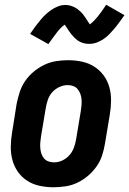

<svg xmlns="http://www.w3.org/2000/svg" viewBox="-20 -782 545 810"><path d="M206 8Q176 8 147.5 2Q119 -4 95.5 -19Q72 -34 56 -56.5Q40 -79 32.5 -106.5Q25 -134 25.5 -164Q26 -194 31 -223L50 -343Q55 -368 63 -393Q71 -418 86 -440Q101 -462 122 -479.5Q143 -497 167 -508.5Q191 -520 216.5 -524Q242 -528 267 -528Q297 -528 325.5 -522Q354 -516 377.5 -501Q401 -486 417.5 -463.5Q434 -441 441.5 -413.5Q449 -386 448.5 -356Q448 -326 443 -297L423 -177Q419 -152 411 -127Q403 -102 387.5 -80Q372 -58 351.5 -40.5Q331 -23 307 -11.5Q283 0 257 4Q231 8 206 8ZM208 -97Q226 -97 243 -105Q260 -113 272.5 -127Q285 -141 291.5 -158.5Q298 -176 301 -194L321 -314Q323 -326 324 -338.5Q325 -351 324 -363Q323 -375 319 -386Q315 -397 307.5 -406Q300 -415 289 -419Q278 -423 266 -423Q248 -423 230.5 -415Q213 -407 200.5 -393Q188 -379 182 -361.5Q176 -344 173 -326L153 -206Q151 -194 150 -181.5Q149 -169 150 -157Q151 -145 154.5 -134Q158 -123 165.5 -114Q173 -105 184.5 -101Q196 -97 208 -97ZM184 -596 107 -639Q119 -657 130 -671.5Q141 -686 151 -698Q161 -710 171.5 -720Q182 -730 195.5 -739.5Q209 -749 224.5 -755Q240 -761 256 -761Q265 -761 273.5 -759Q282 -757 291 -753Q300 -749 306 -744.5Q312 -740 319 -733.5Q326 -727 331.5 -720Q337 -713 341 -706.5Q345 -700 350 -692.5Q355 -685 359 -679Q375 -691 391 -710.5Q407 -730 428 -762L505 -718Q493 -701 482 -686Q471 -671 461 -659.5Q451 -648 441 -637.5Q431 -627 417 -617.5Q403 -608 388 -602.5Q373 -597 357 -597Q348 -597 339 -598.5Q330 -600 321 -604Q312 -608 306 -612.5Q300 -617 293 -624Q286 -631 280.5 -638Q275 -645 271 -651Q267 -657 261.5 -665.5Q256 -674 253 -678Q237 -667 221.5 -647Q206 -627 184 -596Z"/></svg>

Font: Iosevka Curly Extrabold
Style: Italic
Weight: 800
Italic angle: -9°
Monospace: yes
Designer: Belleve Invis
Foundry: Belleve Invis
Version: Version 22.1.2; ttfautohint (v1.8.4)